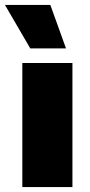

<svg xmlns="http://www.w3.org/2000/svg" viewBox="-41 -754 361 774"><path d="M162 -734 225 -559H81L-21 -734ZM251 -500V0H49V-500Z"/></svg>

Font: Elaine Sans ExtraBold
Style: Regular
Weight: 800
Designer: Wei Huang
Foundry: Wei Huang
Version: Version 2.001;December 24, 2019;FontCreator 12.0.0.2547 64-b